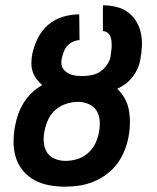

<svg xmlns="http://www.w3.org/2000/svg" viewBox="-20 -690 590 722"><path d="M225 12Q194 12 164.5 6.5Q135 1 110 -12.5Q85 -26 66.5 -48Q48 -70 39.5 -98Q31 -126 31 -156.5Q31 -187 37 -218Q41 -240 49 -262Q57 -284 69.5 -304Q82 -324 99.5 -341Q117 -358 139 -370Q127 -380 117.5 -392.5Q108 -405 103 -420Q98 -435 98 -451.5Q98 -468 101 -485Q107 -515 121.5 -545Q136 -575 161 -596.5Q186 -618 217 -627Q248 -636 278 -636L279 -539Q267 -539 254 -533Q241 -527 232.5 -517Q224 -507 219.5 -494.5Q215 -482 212 -470Q210 -459 211 -449Q212 -439 217.5 -431Q223 -423 231.5 -417.5Q240 -412 249.5 -409Q259 -406 269.5 -405Q280 -404 290 -404Q307 -404 324.5 -407.5Q342 -411 356.5 -420.5Q371 -430 382 -446Q393 -462 396 -478V-480Q397 -490 398.5 -499.5Q400 -509 400 -518.5Q400 -528 399 -537Q398 -546 394.5 -554Q391 -562 383.5 -567.5Q376 -573 367 -573V-670Q393 -670 417.5 -664Q442 -658 461 -644Q480 -630 492.5 -609.5Q505 -589 510 -564.5Q515 -540 513.5 -514Q512 -488 507 -462Q504 -446 496.5 -430Q489 -414 478 -400Q467 -386 452.5 -375Q438 -364 421 -356Q438 -340 449.5 -319Q461 -298 465 -274Q469 -250 468.5 -224.5Q468 -199 463 -174Q458 -148 447.5 -122Q437 -96 420 -73.5Q403 -51 380 -34Q357 -17 331 -6.5Q305 4 278 8Q251 12 225 12ZM226 -85Q248 -85 270 -91.5Q292 -98 310 -113.5Q328 -129 338 -149.5Q348 -170 352 -192Q356 -213 355 -234.5Q354 -256 343.5 -273Q333 -290 314 -298.5Q295 -307 274 -307Q252 -307 230 -300Q208 -293 190 -278Q172 -263 162 -242Q152 -221 148 -200Q143 -178 144.5 -156.5Q146 -135 156 -118Q166 -101 185.5 -93Q205 -85 226 -85Z"/></svg>

Font: Lode
Style: Bold Italic
Weight: 700
Italic angle: -11°
Monospace: yes
Designer: Belleve Invis
Foundry: Belleve Invis
Version: Version 29.2.0; ttfautohint (v1.8.3)